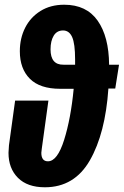

<svg xmlns="http://www.w3.org/2000/svg" viewBox="-20 -777 524 813"><path d="M468 -402H439Q426 -212 360.5 -98Q295 16 170 16Q96 16 56 -24Q16 -64 16 -130Q16 -140 18 -162L44 -351H185L157 -148Q155 -134 155 -130Q155 -94 183 -94Q223 -94 251.5 -184.5Q280 -275 292 -401H235Q149 -401 106.5 -443.5Q64 -486 64 -560Q64 -615 86.5 -659.5Q109 -704 151.5 -730.5Q194 -757 252 -757Q346 -757 393.5 -689.5Q441 -622 442 -503H484ZM298 -503V-525Q298 -592 285.5 -620Q273 -648 247 -648Q221 -648 207.5 -626Q194 -604 194 -568Q194 -502 249 -503Z"/></svg>

Font: Fira Sans Extra Condensed
Style: Bold Italic
Weight: 700
Width: 3
Italic angle: -8°
Designer: Carrois Corporate & Edenspiekermann AG
Foundry: Carrois Corporate GbR & Edenspiekermann AG
Version: Version 4.203